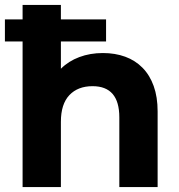

<svg xmlns="http://www.w3.org/2000/svg" viewBox="-20 -762 731 782"><path d="M0 -683H72V-742H228V-683H412V-593H228V-482Q259 -513 303 -529.5Q347 -546 399 -546Q449 -546 490 -531Q531 -516 560.5 -486Q590 -456 606 -411.5Q622 -367 622 -308V0H466V-284Q466 -411 357 -411Q297 -411 262.5 -374.5Q228 -338 228 -266V0H72V-593H0Z"/></svg>

Font: CMG Sans
Style: Bold
Weight: 700
Designer: Julieta Ulanovsky
Foundry: Julieta Ulanovsky
Version: Version 7.200